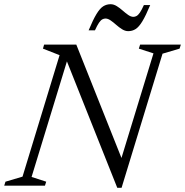

<svg xmlns="http://www.w3.org/2000/svg" viewBox="-34 -882 879 912"><path d="M550 -114 533 -99 695 -628.5 625.5 -651 631.5 -670H825L819 -651L738 -627L543.5 10H523L271.5 -621.5L290 -610.5L116 -41.5L185.5 -19L179.5 0H-14L-8 -19L73 -43L249 -620L170 -651L175.5 -670H328.5ZM679.5 -858Q658.5 -807.5 642.2 -780.8Q626 -754 610.2 -744Q594.5 -734 575 -734Q560.5 -734 546 -743Q531.5 -752 518 -764Q504.5 -776 491.5 -785Q478.5 -794 467 -794Q459.5 -794 452 -790Q444.5 -786 436.2 -774Q428 -762 417 -738H387Q408 -788.5 424.2 -815.2Q440.5 -842 456.2 -852Q472 -862 491.5 -862Q506 -862 520.5 -853Q535 -844 548.5 -832Q562 -820 575 -811Q588 -802 599.5 -802Q607 -802 614.5 -806Q622 -810 630.5 -822.2Q639 -834.5 649.5 -858Z"/></svg>

Font: Newsreader 18pt
Style: Italic
Weight: 400
Italic angle: -17°
Version: Version 1.003